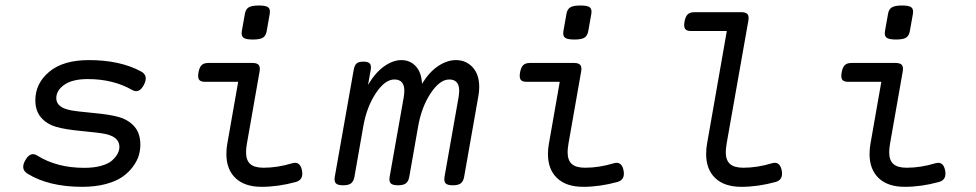

<svg xmlns="http://www.w3.org/2000/svg" viewBox="-20 -686 3638 716"><path d="M111.8 -312Q111.8 -273.4 132.3 -248.8Q152.8 -224.1 188 -213.4Q221.7 -203.1 285.2 -197.3Q348.6 -191.4 372.6 -186.5Q425.3 -175.3 425.3 -138.2Q425.3 -126 418.9 -113.5Q412.6 -101.1 398.9 -88.4Q385.3 -75.7 358.2 -67.9Q331.1 -60.1 294.4 -60.1Q191.9 -60.1 118.7 -106Q92.8 -122.1 73.7 -87.4Q55.7 -54.7 83 -38.1Q162.1 10.7 287.1 10.7Q335.9 10.7 374.8 0.2Q413.6 -10.3 437 -26.9Q460.4 -43.5 476.1 -64.9Q491.7 -86.4 497.6 -106.4Q503.4 -126.5 503.4 -146.5Q503.4 -187.5 482.2 -212.9Q460.9 -238.3 424.8 -249Q392.1 -258.8 328.9 -264.6Q265.6 -270.5 243.2 -274.9Q189.9 -285.2 189.9 -319.8Q189.9 -349.1 220.2 -370.1Q250.5 -391.1 307.1 -391.1Q401.9 -391.1 472.7 -350.6Q499.5 -335.4 517.1 -370.6Q534.2 -404.3 506.3 -419.4Q427.7 -461.9 311.5 -461.9Q215.8 -461.9 163.8 -418.5Q111.8 -375 111.8 -312Z M756.8 -451.2Q740.2 -451.2 731.9 -443.1Q723.6 -435.1 720.2 -416Q716.8 -397 722.4 -388.9Q728 -380.9 744.6 -380.9H868.2L827.6 -149.9Q824.2 -131.3 824.2 -111.8Q824.2 -54.2 858.4 -21.7Q892.6 10.7 955.6 10.7Q1017.1 10.7 1083 -7.3Q1113.3 -15.6 1106 -51.3Q1098.6 -85.9 1069.3 -77.1Q1014.6 -60.5 962.9 -60.5Q928.7 -60.5 913.1 -74.5Q897.5 -88.4 897.5 -119.1Q897.5 -130.9 900.9 -151.4L947.8 -418Q951.2 -436 944.8 -443.6Q938.5 -451.2 921.9 -451.2ZM893.1 -633.8 881.8 -570.3Q878.9 -552.7 887.5 -545.7Q896 -538.6 922.9 -538.6Q949.7 -538.6 960.7 -545.7Q971.7 -552.7 974.6 -570.3L985.8 -633.8Q988.8 -651.4 980.5 -658.4Q972.2 -665.5 945.3 -665.5Q918.5 -665.5 907.2 -658.4Q896 -651.4 893.1 -633.8Z M1553.7 -373.5Q1551.8 -416 1530.5 -439Q1509.3 -461.9 1476.6 -461.9Q1445.3 -461.9 1412.4 -438.5Q1379.4 -415 1352.5 -369.6L1362.3 -424.3Q1365.2 -441.4 1359.4 -448.7Q1353.5 -456.1 1335.4 -456.1H1334.5Q1316.9 -456.1 1309.3 -449Q1301.8 -441.9 1298.8 -424.3L1228.5 -26.9Q1225.6 -9.8 1232.4 -2.4Q1239.3 4.9 1259.3 4.9H1260.3Q1279.8 4.9 1289.3 -2.4Q1298.8 -9.8 1301.8 -26.9L1334.5 -213.4Q1347.2 -286.6 1381.3 -338.1Q1415.5 -389.6 1450.7 -389.6Q1487.8 -389.6 1487.8 -347.7Q1487.8 -337.9 1485.4 -322.3L1433.1 -26.9Q1430.2 -9.8 1437 -2.4Q1443.8 4.9 1463.9 4.9H1464.8Q1484.4 4.9 1493.9 -2.4Q1503.4 -9.8 1506.3 -26.9L1539.1 -213.4Q1551.8 -286.6 1585.9 -338.1Q1620.1 -389.6 1655.3 -389.6Q1692.4 -389.6 1692.4 -347.7Q1692.4 -337.9 1689.9 -322.3L1637.7 -26.9Q1634.8 -9.8 1641.6 -2.4Q1648.4 4.9 1668.5 4.9H1669.4Q1689 4.9 1698.5 -2.4Q1708 -9.8 1710.9 -26.9L1763.7 -326.2Q1767.1 -343.8 1767.1 -361.3Q1767.1 -408.7 1742.4 -435.3Q1717.8 -461.9 1680.2 -461.9Q1647.5 -461.9 1614 -439.7Q1580.6 -417.5 1553.7 -373.5Z M1956.1 -451.2Q1939.5 -451.2 1931.2 -443.1Q1922.9 -435.1 1919.4 -416Q1916 -397 1921.6 -388.9Q1927.2 -380.9 1943.8 -380.9H2067.4L2026.9 -149.9Q2023.4 -131.3 2023.4 -111.8Q2023.4 -54.2 2057.6 -21.7Q2091.8 10.7 2154.8 10.7Q2216.3 10.7 2282.2 -7.3Q2312.5 -15.6 2305.2 -51.3Q2297.9 -85.9 2268.6 -77.1Q2213.9 -60.5 2162.1 -60.5Q2127.9 -60.5 2112.3 -74.5Q2096.7 -88.4 2096.7 -119.1Q2096.7 -130.9 2100.1 -151.4L2147 -418Q2150.4 -436 2144 -443.6Q2137.7 -451.2 2121.1 -451.2ZM2092.3 -633.8 2081.1 -570.3Q2078.1 -552.7 2086.7 -545.7Q2095.2 -538.6 2122.1 -538.6Q2148.9 -538.6 2159.9 -545.7Q2170.9 -552.7 2173.8 -570.3L2185.1 -633.8Q2188 -651.4 2179.7 -658.4Q2171.4 -665.5 2144.5 -665.5Q2117.7 -665.5 2106.4 -658.4Q2095.2 -651.4 2092.3 -633.8Z M2569.8 -640.6Q2553.2 -640.6 2544.7 -632.6Q2536.1 -624.5 2532.7 -605.5Q2529.3 -586.4 2534.9 -578.4Q2540.5 -570.3 2557.1 -570.3H2690.4L2616.7 -149.9Q2613.3 -131.3 2613.3 -111.8Q2613.3 -54.2 2647.5 -21.7Q2681.6 10.7 2744.6 10.7Q2806.2 10.7 2872.1 -7.3Q2902.3 -15.6 2895 -51.3Q2887.7 -85.9 2858.4 -77.1Q2803.7 -60.5 2752 -60.5Q2718.3 -60.5 2702.4 -74.5Q2686.5 -88.4 2686.5 -118.7Q2686.5 -129.9 2689.9 -151.4L2770.5 -607.4Q2773.9 -625.5 2767.6 -633.1Q2761.2 -640.6 2744.6 -640.6Z M3155.3 -451.2Q3138.7 -451.2 3130.4 -443.1Q3122.1 -435.1 3118.7 -416Q3115.2 -397 3120.8 -388.9Q3126.5 -380.9 3143.1 -380.9H3266.6L3226.1 -149.9Q3222.7 -131.3 3222.7 -111.8Q3222.7 -54.2 3256.8 -21.7Q3291 10.7 3354 10.7Q3415.5 10.7 3481.4 -7.3Q3511.7 -15.6 3504.4 -51.3Q3497.1 -85.9 3467.8 -77.1Q3413.1 -60.5 3361.3 -60.5Q3327.1 -60.5 3311.5 -74.5Q3295.9 -88.4 3295.9 -119.1Q3295.9 -130.9 3299.3 -151.4L3346.2 -418Q3349.6 -436 3343.3 -443.6Q3336.9 -451.2 3320.3 -451.2ZM3291.5 -633.8 3280.3 -570.3Q3277.3 -552.7 3285.9 -545.7Q3294.4 -538.6 3321.3 -538.6Q3348.1 -538.6 3359.1 -545.7Q3370.1 -552.7 3373 -570.3L3384.3 -633.8Q3387.2 -651.4 3378.9 -658.4Q3370.6 -665.5 3343.8 -665.5Q3316.9 -665.5 3305.7 -658.4Q3294.4 -651.4 3291.5 -633.8Z"/></svg>

Font: Courier Prime Code
Style: Italic
Weight: 400
Italic angle: -10°
Designer: Alan Dague-Greene
Foundry: Quote-Unquote Apps
Version: Version 3.18